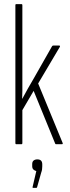

<svg xmlns="http://www.w3.org/2000/svg" viewBox="-20 -703 341 936"><path d="M59 0Q55 0 55 -5V-678Q55 -683 59 -683H84Q89 -683 89 -678V-336Q89 -316 89 -297.5Q89 -279 89 -260Q89 -241 88 -222H89Q102 -247 115.5 -270.5Q129 -294 143 -318L234 -478Q236 -481 240 -481H268Q274 -481 272 -475L166 -296L285 -7Q288 0 282 0H253Q250 0 249 -3L144 -260L89 -166V-5Q89 0 85 0ZM141 213Q138 213 139 208L157 131Q149 129 143 123.5Q137 118 137 107V97Q137 85 144 79.5Q151 74 162 74Q174 74 180 80Q186 86 186 98V108Q186 116 185 123Q184 130 181 138L161 209Q160 213 157 213Z"/></svg>

Font: Sofia Sans Extra Condensed ExtraLight
Style: Regular
Weight: 250
Designer: Botio Nikoltchev, Ani Petrova
Foundry: lettersoup
Version: Version 4.101